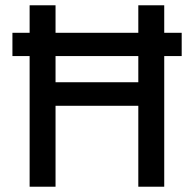

<svg xmlns="http://www.w3.org/2000/svg" viewBox="-20 -706 733 726"><path d="M667 -582V-494H601V0H503V-306H190V0H92V-494H27V-582H92V-686H190V-582H503V-686H601V-582ZM503 -395V-494H190V-395Z"/></svg>

Font: Chivo
Style: Regular
Weight: 400
Designer: Hector Gatti
Foundry: Omnibus-Type
Version: Version 1.007;PS 001.007;hotconv 1.0.88;makeotf.lib2.5.64775